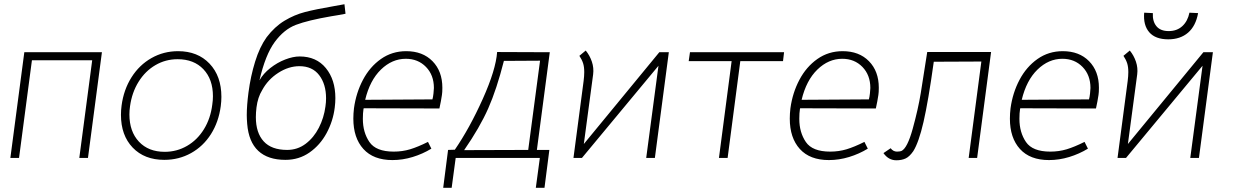

<svg xmlns="http://www.w3.org/2000/svg" viewBox="-20 -747 5841 908"><path d="M396 0H355L416 -462H131L70 0H29L95 -500H462Z M552 -204Q552 -226 555 -248Q565 -323 602 -381.5Q639 -440 696.5 -472.5Q754 -505 822 -505Q915 -505 971 -446Q1027 -387 1027 -289Q1027 -268 1024 -245Q1014 -170 977.5 -112.5Q941 -55 883.5 -23Q826 9 757 9Q663 9 607.5 -49Q552 -107 552 -204ZM984 -253Q987 -273 987 -292Q987 -372 942 -419.5Q897 -467 820 -467Q763 -467 715 -439Q667 -411 635.5 -360.5Q604 -310 595 -245Q592 -224 592 -206Q592 -125 637 -77Q682 -29 759 -29Q816 -29 864.5 -57Q913 -85 944.5 -136Q976 -187 984 -253Z M1149 -161Q1147 -185 1147 -203Q1147 -247 1155 -309Q1165 -386 1186.5 -455.5Q1208 -525 1241 -571Q1279 -621 1325.5 -649Q1372 -677 1422 -690Q1472 -703 1559 -718L1609 -727L1614 -682Q1579 -675 1546 -670Q1436 -651 1379.5 -629.5Q1323 -608 1279 -548Q1235 -488 1207 -367Q1225 -399 1258 -425Q1291 -451 1328.5 -465.5Q1366 -480 1397 -480Q1476 -480 1521 -425Q1566 -370 1566 -283Q1566 -261 1563 -238Q1555 -174 1524.5 -117.5Q1494 -61 1444 -26Q1394 9 1330 9Q1247 9 1201.5 -33.5Q1156 -76 1149 -161ZM1519 -243Q1522 -263 1522 -282Q1522 -349 1489.5 -391.5Q1457 -434 1396 -434Q1345 -434 1296 -402.5Q1247 -371 1220 -321Q1199 -287 1193 -239Q1190 -215 1190 -193Q1190 -119 1227 -78.5Q1264 -38 1338 -38Q1387 -38 1425.5 -67Q1464 -96 1488 -143Q1512 -190 1519 -243Z M1699 -231Q1696 -213 1696 -185Q1696 -121 1727 -75.5Q1758 -30 1842 -30Q1883 -30 1919.5 -41Q1956 -52 2004 -76L2020 -44Q1979 -19 1931.5 -4.5Q1884 10 1836 10Q1746 10 1698.5 -42.5Q1651 -95 1651 -186Q1651 -210 1654 -235Q1664 -308 1696.5 -369.5Q1729 -431 1781.5 -468Q1834 -505 1901 -505Q1979 -505 2025.5 -457.5Q2072 -410 2072 -332Q2072 -310 2070 -298Q2066 -270 2058 -234L1700 -235ZM1707 -275 2025 -277Q2028 -287 2030 -305Q2032 -323 2032 -331Q2032 -392 1994.5 -430.5Q1957 -469 1899 -469Q1834 -469 1781.5 -418Q1729 -367 1707 -275Z M2514 141 2533 0H2135L2116 141H2076L2099 -38L2131 -39Q2201 -141 2263 -279Q2325 -417 2331 -501L2580 -500L2519 -38H2578L2555 141ZM2175 -37 2478 -38 2534 -460 2363 -459Q2329 -325 2289 -234.5Q2249 -144 2175 -37Z M3098 -500H3143L3077 0H3036L3094 -436L2732 0H2692L2740 -364Q2743 -388 2743 -406Q2743 -431 2737.5 -448Q2732 -465 2720 -483L2750 -508Q2769 -485 2779 -455.5Q2789 -426 2785 -395L2741 -66Z M3440 -458H3237L3243 -500H3688L3683 -458H3481L3421 0H3380Z M3763 -231Q3760 -213 3760 -185Q3760 -121 3791 -75.5Q3822 -30 3906 -30Q3947 -30 3983.5 -41Q4020 -52 4068 -76L4084 -44Q4043 -19 3995.5 -4.5Q3948 10 3900 10Q3810 10 3762.5 -42.5Q3715 -95 3715 -186Q3715 -210 3718 -235Q3728 -308 3760.5 -369.5Q3793 -431 3845.5 -468Q3898 -505 3965 -505Q4043 -505 4089.5 -457.5Q4136 -410 4136 -332Q4136 -310 4134 -298Q4130 -270 4122 -234L3764 -235ZM3771 -275 4089 -277Q4092 -287 4094 -305Q4096 -323 4096 -331Q4096 -392 4058.5 -430.5Q4021 -469 3963 -469Q3898 -469 3845.5 -418Q3793 -367 3771 -275Z M4158 -23 4192 -46Q4204 -30 4222 -30Q4229 -30 4235 -31Q4241 -32 4243 -33Q4271 -46 4296.5 -138.5Q4322 -231 4334.5 -307Q4347 -383 4365 -501H4667L4601 0H4561L4621 -456L4396 -455Q4370 -268 4347.5 -170.5Q4325 -73 4299 -32Q4281 -6 4262.5 2.5Q4244 11 4219 11Q4182 11 4158 -23Z M4804 -231Q4801 -213 4801 -185Q4801 -121 4832 -75.5Q4863 -30 4947 -30Q4988 -30 5024.5 -41Q5061 -52 5109 -76L5125 -44Q5084 -19 5036.5 -4.5Q4989 10 4941 10Q4851 10 4803.5 -42.5Q4756 -95 4756 -186Q4756 -210 4759 -235Q4769 -308 4801.5 -369.5Q4834 -431 4886.5 -468Q4939 -505 5006 -505Q5084 -505 5130.5 -457.5Q5177 -410 5177 -332Q5177 -310 5175 -298Q5171 -270 5163 -234L4805 -235ZM4812 -275 5130 -277Q5133 -287 5135 -305Q5137 -323 5137 -331Q5137 -392 5099.5 -430.5Q5062 -469 5004 -469Q4939 -469 4886.5 -418Q4834 -367 4812 -275Z M5671 -500H5716L5650 0H5609L5667 -436L5305 0H5265L5313 -364Q5316 -388 5316 -406Q5316 -431 5310.5 -448Q5305 -465 5293 -483L5323 -508Q5342 -485 5352 -455.5Q5362 -426 5358 -395L5314 -66ZM5391 -687 5432 -685Q5430 -646 5449 -623Q5468 -600 5507 -600Q5546 -600 5571.5 -623.5Q5597 -647 5605 -687L5646 -685Q5635 -624 5598.5 -592.5Q5562 -561 5505 -561Q5444 -561 5415 -594.5Q5386 -628 5391 -687Z"/></svg>

Font: Bellota Text Light
Style: Italic
Weight: 300
Italic angle: -7.5°
Designer: Kemie Guaida
Foundry: Kemie Guaida
Version: Version 4.001